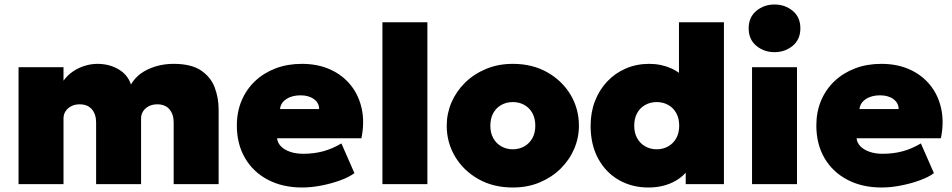

<svg xmlns="http://www.w3.org/2000/svg" viewBox="-20 -819 4236 854"><path d="M62.5 0V-520H262.5V-460Q279.5 -484 304 -500.8Q328.5 -517.5 356.8 -526.2Q385 -535 413.5 -535Q466 -535 507.2 -510.8Q548.5 -486.5 562.5 -443Q588 -487.5 639.5 -511.2Q691 -535 752.5 -535Q830 -535 873.5 -506Q917 -477 934.8 -430.5Q952.5 -384 952.5 -331V0H752.5V-274Q752.5 -311 733.5 -333Q714.5 -355 679.5 -355Q657.5 -355 641.2 -346.2Q625 -337.5 616.2 -323.5Q607.5 -309.5 607.5 -293V0H407.5V-274Q407.5 -311 388.5 -333Q369.5 -355 334.5 -355Q312.5 -355 296.2 -346.2Q280 -337.5 271.2 -323.5Q262.5 -309.5 262.5 -293V0Z M1324.5 15Q1237 15 1171.5 -19.5Q1106 -54 1069.8 -116Q1033.5 -178 1033.5 -261Q1033.5 -321.5 1054.8 -371.8Q1076 -422 1114.8 -458.5Q1153.5 -495 1206.2 -515Q1259 -535 1322.5 -535Q1393.5 -535 1448.8 -510Q1504 -485 1540 -440.2Q1576 -395.5 1589 -335.2Q1602 -275 1587.5 -204H1212.5Q1214.5 -183.5 1229.8 -168Q1245 -152.5 1270.5 -143.8Q1296 -135 1328.5 -135Q1376 -135 1417 -146Q1458 -157 1498.5 -181L1556.5 -49Q1533.5 -31.5 1494 -17Q1454.5 -2.5 1409.5 6.2Q1364.5 15 1324.5 15ZM1225.5 -334H1399.5Q1399.5 -361 1376.5 -378Q1353.5 -395 1316.5 -395Q1278.5 -395 1253.2 -378Q1228 -361 1225.5 -334Z M1681 0V-720H1881V0Z M2261 15Q2174 15 2107.8 -22.5Q2041.5 -60 2004.2 -122.5Q1967 -185 1967 -260Q1967 -314 1988.2 -363.5Q2009.5 -413 2048.8 -451.5Q2088 -490 2142 -512.5Q2196 -535 2261 -535Q2348 -535 2414.2 -497.5Q2480.5 -460 2517.8 -397.5Q2555 -335 2555 -260Q2555 -206 2533.8 -156.5Q2512.5 -107 2473.2 -68.5Q2434 -30 2380.2 -7.5Q2326.5 15 2261 15ZM2261 -155Q2289 -155 2311.8 -167.8Q2334.5 -180.5 2347.8 -204Q2361 -227.5 2361 -260Q2361 -292.5 2348 -316Q2335 -339.5 2312.2 -352.2Q2289.5 -365 2261 -365Q2232.5 -365 2209.8 -352.2Q2187 -339.5 2174 -316Q2161 -292.5 2161 -260Q2161 -227.5 2174.2 -204Q2187.5 -180.5 2210.2 -167.8Q2233 -155 2261 -155Z M2864 15Q2791 15 2732.8 -18.2Q2674.5 -51.5 2640.8 -113.2Q2607 -175 2607 -260Q2607 -319 2626.2 -369Q2645.5 -419 2680.5 -456.2Q2715.5 -493.5 2763.2 -514.2Q2811 -535 2868 -535Q2920.5 -535 2965.8 -514.8Q3011 -494.5 3047 -450L3000 -404V-720H3200V0H3030V-141L3057 -96Q3038.5 -46 2986.2 -15.5Q2934 15 2864 15ZM2901 -155Q2929 -155 2951.8 -167.8Q2974.5 -180.5 2987.8 -204Q3001 -227.5 3001 -260Q3001 -292.5 2988 -316Q2975 -339.5 2952.2 -352.2Q2929.5 -365 2901 -365Q2872.5 -365 2849.8 -352.2Q2827 -339.5 2814 -316Q2801 -292.5 2801 -260Q2801 -227.5 2814.2 -204Q2827.5 -180.5 2850.2 -167.8Q2873 -155 2901 -155Z M3325 0V-520H3525V0ZM3425 -587Q3378.5 -587 3344.2 -615.2Q3310 -643.5 3310 -693Q3310 -742.5 3344.2 -770.8Q3378.5 -799 3425 -799Q3471.5 -799 3505.8 -770.8Q3540 -742.5 3540 -693Q3540 -643.5 3505.8 -615.2Q3471.5 -587 3425 -587Z M3902 15Q3814.5 15 3749 -19.5Q3683.5 -54 3647.2 -116Q3611 -178 3611 -261Q3611 -321.5 3632.2 -371.8Q3653.5 -422 3692.2 -458.5Q3731 -495 3783.8 -515Q3836.5 -535 3900 -535Q3971 -535 4026.2 -510Q4081.5 -485 4117.5 -440.2Q4153.5 -395.5 4166.5 -335.2Q4179.5 -275 4165 -204H3790Q3792 -183.5 3807.2 -168Q3822.5 -152.5 3848 -143.8Q3873.5 -135 3906 -135Q3953.5 -135 3994.5 -146Q4035.5 -157 4076 -181L4134 -49Q4111 -31.5 4071.5 -17Q4032 -2.5 3987 6.2Q3942 15 3902 15ZM3803 -334H3977Q3977 -361 3954 -378Q3931 -395 3894 -395Q3856 -395 3830.8 -378Q3805.5 -361 3803 -334Z"/></svg>

Font: Geologica Black
Style: Regular
Weight: 900
Designer: Sindre Bremnes, Frode Helland
Foundry: Monokrom Skriftforlag AS
Version: Version 1.010;gftools[0.9.28]